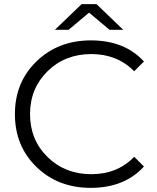

<svg xmlns="http://www.w3.org/2000/svg" viewBox="-20 -901 759 927"><path d="M418 6Q260 6 156 -95Q52 -196 52 -350Q52 -504 156.5 -605Q261 -706 419 -706Q582 -706 675 -604L628 -557Q546 -640 421 -640Q294 -640 209.5 -557Q125 -474 125 -350Q125 -226 209.5 -143Q294 -60 421 -60Q547 -60 628 -144L675 -97Q581 6 418 6ZM245 -757 374 -881H446L575 -757H509L410 -840L311 -757Z"/></svg>

Font: Belfius21
Style: Regular
Weight: 400
Designer: Montserrat's base design by Julieta Ulanovsky, modified by Coast SPRL for Belfius Bank NV.
Foundry: Montserrat's base design by Julieta Ulanovsky, modified by Coast SPRL for Belfius Bank NV.
Version: Version 2.000;FEAKit 1.0